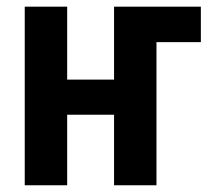

<svg xmlns="http://www.w3.org/2000/svg" viewBox="-20 -548 649 568"><path d="M574.2 -528.3V-423.3H400.9L401.9 -528.3ZM355 -312.5V-208.5H141.1V-312.5ZM178.7 -528.3V0H53.2V-528.3ZM442.9 -528.3V0H317.4V-528.3Z"/></svg>

Font: Roboto Condensed SemiBold
Style: Regular
Weight: 600
Designer: Christian Robertson
Foundry: Google
Version: Version 3.008; 2023